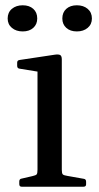

<svg xmlns="http://www.w3.org/2000/svg" viewBox="-20 -707 373 727"><path d="M66 -588Q41 -588 25 -601.5Q9 -615 9 -637Q9 -660 25 -673.5Q41 -687 66 -687Q91 -687 106 -673.5Q121 -660 121 -637Q121 -615 106 -601.5Q91 -588 66 -588ZM271 -588Q246 -588 231 -601.5Q216 -615 216 -637Q216 -660 231 -673.5Q246 -687 271 -687Q296 -687 312 -673.5Q328 -660 328 -637Q328 -615 312 -601.5Q296 -588 271 -588ZM122 0V-317H214V0ZM62 0Q53 0 53 -10V-20Q53 -30 63 -31L102 -40Q116 -43 119 -47Q122 -51 122 -65V-180H214V-64Q214 -51 217.5 -47Q221 -43 235 -41L297 -30Q306 -29 306 -19V-9Q306 0 296 0ZM122 -317V-463L140 -433L54 -447Q45 -448 45 -458V-470Q45 -479 55 -480L188 -500Q202 -502 208 -498.5Q214 -495 214 -482V-317Z"/></svg>

Font: Hahmlet
Style: Regular
Weight: 400
Designer: Minjoo Ham & Mark Frömberg
Foundry: hypertype
Version: Version 1.001; ttfautohint (v1.8.3)